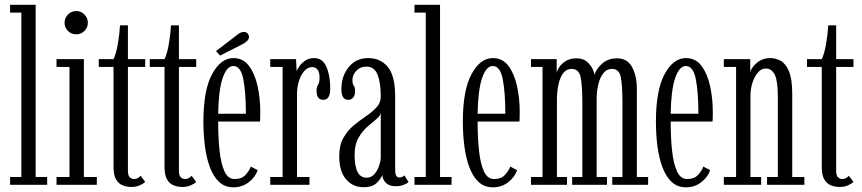

<svg xmlns="http://www.w3.org/2000/svg" viewBox="-20 -770 3593 800"><path d="M22 0V-32.5H69V-717.5H22V-750H128.5V-32.5H176.5V0Z M298.5 -627Q277.5 -627 263.2 -641Q249 -655 249 -675Q249 -695 263.2 -709.5Q277.5 -724 298.5 -724Q317.5 -724 331.8 -709.5Q346 -695 346 -675Q346 -655 331.8 -641Q317.5 -627 298.5 -627ZM215.5 0V-32.5H269.5V-491H215.5V-523.5H329.5V-32.5H383.5V0Z M527.5 9Q509 9 491.8 2.5Q474.5 -4 463.8 -22Q453 -40 453 -75V-491H391.5V-523.5H453Q464 -546 471 -586.8Q478 -627.5 480 -664.5H513V-523.5H585V-491H513V-59Q513 -37.5 521.2 -30.8Q529.5 -24 538 -24Q548 -24 555 -28.5Q562 -33 566 -37.5L585 -12Q576 -3.5 561 2.8Q546 9 527.5 9Z M740 9Q721.5 9 704.2 2.5Q687 -4 676.2 -22Q665.5 -40 665.5 -75V-491H604V-523.5H665.5Q676.5 -546 683.5 -586.8Q690.5 -627.5 692.5 -664.5H725.5V-523.5H797.5V-491H725.5V-59Q725.5 -37.5 733.8 -30.8Q742 -24 750.5 -24Q760.5 -24 767.5 -28.5Q774.5 -33 778.5 -37.5L797.5 -12Q788.5 -3.5 773.5 2.8Q758.5 9 740 9Z M952.5 10.5Q917 10.5 893 -12Q869 -34.5 854.5 -73.5Q840 -112.5 833.8 -161.5Q827.5 -210.5 827.5 -263Q827.5 -394.5 863.8 -461.2Q900 -528 952.5 -528Q993.5 -528 1018 -494.8Q1042.5 -461.5 1053.5 -410.2Q1064.5 -359 1064.5 -305Q1064.5 -294.5 1064.2 -284Q1064 -273.5 1063.5 -263.5H889Q889 -197.5 894.8 -143Q900.5 -88.5 915.2 -56.2Q930 -24 957.5 -24Q987.5 -24 1003.2 -41.5Q1019 -59 1025 -76L1053.5 -61Q1044.5 -33 1017 -11.2Q989.5 10.5 952.5 10.5ZM952.5 -495Q924.5 -495 907.5 -444Q890.5 -393 889 -296H1004.5Q1004.5 -385 993.8 -440Q983 -495 952.5 -495ZM897 -538.5 880 -557 966.5 -623.5Q982 -637 996 -637Q1009 -637 1015 -625.5Q1017.5 -621.5 1017.5 -616Q1017.5 -606.5 1008.8 -598.5Q1000 -590.5 988 -584.5Z M1106 0V-32.5H1157.5V-491H1106V-523.5H1213.5L1216 -473Q1217 -478.5 1225.8 -491.8Q1234.5 -505 1250.2 -516.5Q1266 -528 1288.5 -528Q1324.5 -528 1340.2 -491.2Q1356 -454.5 1356 -401Q1356 -354 1327 -354Q1299 -354 1299 -392Q1299 -408 1305.2 -416.8Q1311.5 -425.5 1311.5 -446.5Q1311.5 -469.5 1303 -480Q1294.5 -490.5 1281.5 -490.5Q1262 -490.5 1247.5 -473.8Q1233 -457 1225.2 -431.2Q1217.5 -405.5 1217.5 -378.5V-32.5H1269.5V0Z M1494.5 10Q1450 10 1421.8 -23Q1393.5 -56 1393.5 -119.5Q1393.5 -165.5 1411 -196Q1428.5 -226.5 1454.2 -247.8Q1480 -269 1505.8 -286.5Q1531.5 -304 1549 -322.8Q1566.5 -341.5 1566.5 -368Q1566.5 -425 1553.2 -458.8Q1540 -492.5 1506.5 -492.5Q1481 -492.5 1464.8 -475.2Q1448.5 -458 1448.5 -436.5Q1448.5 -420 1454 -413Q1459.5 -406 1459.5 -389.5Q1459.5 -374 1452 -364Q1444.5 -354 1431 -354Q1402.5 -354 1402.5 -398.5Q1402.5 -453.5 1433.2 -490.8Q1464 -528 1514.5 -528Q1565 -528 1595.8 -491.2Q1626.5 -454.5 1626.5 -368V-64.5Q1626.5 -44 1631.2 -37.2Q1636 -30.5 1645 -30.5Q1652.5 -30.5 1657.5 -33.5Q1662.5 -36.5 1665 -39.5L1682 -11.5Q1676 -5 1661.5 0.5Q1647 6 1629 6Q1603 6 1588.8 -7.2Q1574.5 -20.5 1573 -41.5Q1568.5 -27.5 1550.8 -8.8Q1533 10 1494.5 10ZM1507.5 -29.5Q1527 -29.5 1540.2 -44.8Q1553.5 -60 1560 -80.2Q1566.5 -100.5 1566.5 -116V-302Q1565.5 -288 1548.8 -274.2Q1532 -260.5 1510.8 -242Q1489.5 -223.5 1473.5 -195.5Q1457.5 -167.5 1457.5 -124.5Q1457.5 -29.5 1507.5 -29.5Z M1707 0V-32.5H1754V-717.5H1707V-750H1813.5V-32.5H1861.5V0Z M2033.5 10.5Q1998 10.5 1974 -12Q1950 -34.5 1935.5 -73.5Q1921 -112.5 1914.8 -161.5Q1908.5 -210.5 1908.5 -263Q1908.5 -394.5 1944.8 -461.2Q1981 -528 2033.5 -528Q2074.5 -528 2099 -494.8Q2123.5 -461.5 2134.5 -410.2Q2145.5 -359 2145.5 -305Q2145.5 -294.5 2145.2 -284Q2145 -273.5 2144.5 -263.5H1970Q1970 -197.5 1975.8 -143Q1981.5 -88.5 1996.2 -56.2Q2011 -24 2038.5 -24Q2068.5 -24 2084.2 -41.5Q2100 -59 2106 -76L2134.5 -61Q2125.5 -33 2098 -11.2Q2070.5 10.5 2033.5 10.5ZM2033.5 -495Q2005.5 -495 1988.5 -444Q1971.5 -393 1970 -296H2085.5Q2085.5 -385 2074.8 -440Q2064 -495 2033.5 -495Z M2192.5 0V-32.5H2240.5V-491H2192.5V-523.5H2299.5V-466.5Q2301 -476 2310.2 -490.2Q2319.5 -504.5 2337.5 -515.8Q2355.5 -527 2382 -527Q2409.5 -527 2425.8 -512.8Q2442 -498.5 2449.5 -481.8Q2457 -465 2457.5 -458Q2462 -479.5 2487 -503.2Q2512 -527 2551 -527Q2594 -527 2613.8 -490.2Q2633.5 -453.5 2633.5 -401V-32.5H2680.5V0H2531V-32.5H2573.5V-343.5Q2573.5 -408.5 2567.2 -445.8Q2561 -483 2530 -483Q2508 -483 2494 -465Q2480 -447 2473.2 -419.2Q2466.5 -391.5 2466 -361.5V-32.5H2509V0H2364V-32.5H2406.5V-343.5Q2406.5 -408.5 2399.8 -445.8Q2393 -483 2361.5 -483Q2340 -483 2326.5 -464.8Q2313 -446.5 2307 -418Q2301 -389.5 2300.5 -359V-32.5H2342.5V0Z M2838 10.5Q2802.5 10.5 2778.5 -12Q2754.5 -34.5 2740 -73.5Q2725.5 -112.5 2719.2 -161.5Q2713 -210.5 2713 -263Q2713 -394.5 2749.2 -461.2Q2785.5 -528 2838 -528Q2879 -528 2903.5 -494.8Q2928 -461.5 2939 -410.2Q2950 -359 2950 -305Q2950 -294.5 2949.8 -284Q2949.5 -273.5 2949 -263.5H2774.5Q2774.5 -197.5 2780.2 -143Q2786 -88.5 2800.8 -56.2Q2815.5 -24 2843 -24Q2873 -24 2888.8 -41.5Q2904.5 -59 2910.5 -76L2939 -61Q2930 -33 2902.5 -11.2Q2875 10.5 2838 10.5ZM2838 -495Q2810 -495 2793 -444Q2776 -393 2774.5 -296H2890Q2890 -385 2879.2 -440Q2868.5 -495 2838 -495Z M2996 0V-32.5H3047V-491H2996V-523.5H3106V-469Q3110 -487.5 3133 -507.8Q3156 -528 3190.5 -528Q3211.5 -528 3232.5 -516.8Q3253.5 -505.5 3267.2 -473.2Q3281 -441 3281 -377.5V-32.5H3331.5V0H3176V-32.5H3221V-367.5Q3221 -430.5 3208.8 -457.5Q3196.5 -484.5 3170.5 -484.5Q3152 -484.5 3137.8 -467.8Q3123.5 -451 3115.5 -426Q3107.5 -401 3107 -376.5V-32.5H3151.5V0Z M3478.5 9Q3460 9 3442.8 2.5Q3425.5 -4 3414.8 -22Q3404 -40 3404 -75V-491H3342.5V-523.5H3404Q3415 -546 3422 -586.8Q3429 -627.5 3431 -664.5H3464V-523.5H3536V-491H3464V-59Q3464 -37.5 3472.2 -30.8Q3480.5 -24 3489 -24Q3499 -24 3506 -28.5Q3513 -33 3517 -37.5L3536 -12Q3527 -3.5 3512 2.8Q3497 9 3478.5 9Z"/></svg>

Font: Imbue 10pt Light
Style: Regular
Weight: 300
Designer: Tyler Finck
Foundry: Etcetera Type Company
Version: Version 1.102; ttfautohint (v1.8.3)